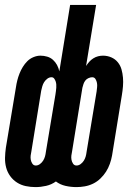

<svg xmlns="http://www.w3.org/2000/svg" viewBox="-24 -755 544 783"><path d="M121 8Q101 8 81.5 4Q62 0 45.5 -10.5Q29 -21 17.5 -37Q6 -53 1 -72Q-4 -91 -3.5 -111.5Q-3 -132 0 -153L41 -399Q43 -413 46.5 -427Q50 -441 55.5 -455Q61 -469 69 -482Q77 -495 87.5 -505.5Q98 -516 112.5 -522Q127 -528 141 -528Q155 -528 168.5 -524Q182 -520 192 -511Q202 -502 208.5 -490Q215 -478 218 -464L262 -735H368L327 -486Q333 -495 340 -503Q347 -511 356.5 -517Q366 -523 376 -525.5Q386 -528 396 -528Q414 -528 430 -521Q446 -514 456.5 -501Q467 -488 471.5 -472Q476 -456 477.5 -438.5Q479 -421 477.5 -403Q476 -385 473 -367L433 -121Q430 -104 424 -87Q418 -70 408.5 -55Q399 -40 385.5 -27Q372 -14 355.5 -6Q339 2 321.5 5Q304 8 288 8Q265 8 243 3Q221 -2 204 -15Q186 -2 164 3Q142 8 121 8ZM288 -80Q297 -80 305 -86Q313 -92 318 -100Q323 -108 325.5 -117Q328 -126 329 -135L370 -382Q371 -391 372 -399.5Q373 -408 371.5 -416.5Q370 -425 365.5 -432.5Q361 -440 352 -440Q345 -440 337 -436.5Q329 -433 324 -426.5Q319 -420 316.5 -412.5Q314 -405 312 -397L270 -138Q268 -129 267 -120.5Q266 -112 267.5 -103.5Q269 -95 274 -87.5Q279 -80 288 -80ZM122 -80Q131 -80 139 -86Q147 -92 152 -100Q157 -108 159.5 -117Q162 -126 163 -135L202 -369Q203 -376 204 -383Q205 -390 205.5 -397Q206 -404 205.5 -410.5Q205 -417 203 -423Q201 -429 197 -434.5Q193 -440 186 -440Q177 -440 169 -434Q161 -428 156 -420Q151 -412 148.5 -403Q146 -394 144 -385L104 -138Q102 -129 101 -120.5Q100 -112 101.5 -103.5Q103 -95 108 -87.5Q113 -80 122 -80Z"/></svg>

Font: Iosevka Extrabold Oblique
Style: Regular
Weight: 800
Italic angle: -9°
Monospace: yes
Designer: Belleve Invis
Foundry: Belleve Invis
Version: Version 32.5.0; ttfautohint (v1.8.4)